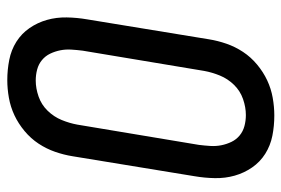

<svg xmlns="http://www.w3.org/2000/svg" viewBox="-146 -638 791 540"><g transform="rotate(90 250.0 -367.5)"><path d="M205 8Q176 8 148 2.5Q120 -3 97 -17.5Q74 -32 58.5 -54.5Q43 -77 35.5 -103.5Q28 -130 28.5 -159Q29 -188 34 -217L90 -559Q94 -584 102.5 -608.5Q111 -633 125.5 -655Q140 -677 161 -694.5Q182 -712 205.5 -723Q229 -734 254.5 -738.5Q280 -743 304 -743Q334 -743 361.5 -737.5Q389 -732 412 -717.5Q435 -703 450.5 -680.5Q466 -658 473.5 -631.5Q481 -605 480.5 -576Q480 -547 475 -518L419 -176Q415 -151 406.5 -126.5Q398 -102 383.5 -80Q369 -58 348 -40.5Q327 -23 303.5 -12Q280 -1 254.5 3.5Q229 8 205 8ZM206 -72Q228 -72 251 -80Q274 -88 291 -105.5Q308 -123 317 -145Q326 -167 330 -189L387 -531Q389 -547 390 -563Q391 -579 388 -594Q385 -609 378.5 -622.5Q372 -636 360.5 -645.5Q349 -655 334 -659Q319 -663 303 -663Q281 -663 258 -655Q235 -647 218 -629.5Q201 -612 192 -590Q183 -568 179 -546L122 -204Q120 -188 119 -172Q118 -156 121 -141Q124 -126 130.5 -112.5Q137 -99 148.5 -89.5Q160 -80 175 -76Q190 -72 206 -72Z"/></g></svg>

Font: Iosevka SS04 Medium Oblique
Style: Regular
Weight: 500
Italic angle: -9°
Monospace: yes
Designer: Belleve Invis
Foundry: Belleve Invis
Version: Version 19.0.0; ttfautohint (v1.8.4)